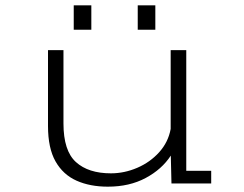

<svg xmlns="http://www.w3.org/2000/svg" viewBox="-20 -688 915 720"><path d="M384.5 12Q317.5 12 267 -10.5Q216.5 -33 188.2 -82.8Q160 -132.5 160 -215.5V-500H218V-225Q218 -122.5 264.8 -80.2Q311.5 -38 396 -38Q446.5 -38 494.8 -58.8Q543 -79.5 577 -117.2Q611 -155 620 -204.5V-500H678.5V-47.5H772V0H623L620.5 -104.5Q587 -53 526.2 -20.5Q465.5 12 384.5 12ZM256.5 -668H322.5V-576.5H256.5ZM496.5 -668H562.5V-576.5H496.5Z"/></svg>

Font: Trispace SemiExpanded ExtraLight
Style: Regular
Weight: 200
Width: 6
Designer: Tyler Finck
Foundry: Etcetera Type Company
Version: Version 1.210; ttfautohint (v1.8.3)